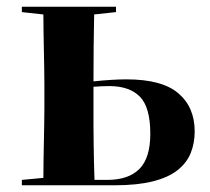

<svg xmlns="http://www.w3.org/2000/svg" viewBox="-20 -559 626 571"><path d="M325 -523 260 -516Q259 -471 258.5 -418Q258 -365 258 -317Q316 -323 356 -323Q462 -323 510.5 -281.5Q559 -240 559 -168Q559 -133 547 -103.5Q535 -74 507.5 -52.5Q480 -31 434 -19.5Q388 -8 321 -8H45V-24L109 -30Q109 -54 109.5 -82Q110 -110 110.5 -137.5Q111 -165 111.5 -191Q112 -217 112 -238V-308Q112 -329 111.5 -355Q111 -381 110.5 -408.5Q110 -436 109.5 -464Q109 -492 109 -516L45 -523V-539H325ZM258 -238Q258 -216 258 -189Q258 -162 258.5 -133.5Q259 -105 259.5 -76.5Q260 -48 261 -24H299Q362 -24 394.5 -56.5Q427 -89 427 -161Q427 -240 396 -271.5Q365 -303 305 -303Q294 -303 283.5 -302.5Q273 -302 258 -301V-238Z"/></svg>

Font: XinYuGongZhangJiaSongA
Style: Regular
Weight: 900
Designer: XinYuGong
Foundry: Adobe Systems Incorporated
Version: Version 1.00